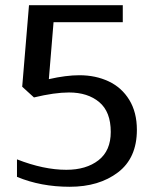

<svg xmlns="http://www.w3.org/2000/svg" viewBox="-20 -705 588 735"><path d="M45 -28V-95Q147 -55 234 -55Q310 -55 357 -91.5Q404 -128 404 -200Q404 -277 360 -314Q316 -351 244 -351Q189 -351 110 -332L65 -373L91 -685H450V-620H185L167 -402Q233 -417 284 -417Q346 -417 396 -393.5Q446 -370 475 -322.5Q504 -275 504 -208Q504 -100 431.5 -45Q359 10 247 10Q136 10 45 -28Z"/></svg>

Font: Maitree Medium
Style: Regular
Weight: 500
Designer: CadsonDemak Team
Foundry: CadsonDemak
Version: Version 1.010